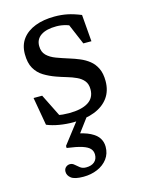

<svg xmlns="http://www.w3.org/2000/svg" viewBox="-110 -530 635 850"><g transform="rotate(-15 207.0 -105.0)"><path d="M224.5 -464.5Q255.5 -464.5 282.8 -459Q310 -453.5 344.5 -439.5L354.5 -316.5H317.5L265.5 -439L315 -392.5Q290.5 -406.5 267.5 -413.5Q244.5 -420.5 221.5 -420.5Q175.5 -420.5 150.5 -403.8Q125.5 -387 125.5 -356Q125.5 -328.5 141.5 -312.8Q157.5 -297 183.8 -287.2Q210 -277.5 240.5 -268Q263.5 -261 286.2 -251.5Q309 -242 327.8 -227.2Q346.5 -212.5 358 -189Q369.5 -165.5 369.5 -130.5Q369.5 -85.5 346.8 -54.2Q324 -23 282.8 -6.8Q241.5 9.5 184.5 9.5Q152 9.5 120.8 4.2Q89.5 -1 64.5 -11.5L42 -140H81.5L146.5 -9.5L85 -53Q104 -45 119.2 -41Q134.5 -37 148.5 -35.8Q162.5 -34.5 176.5 -34.5Q234 -34.5 264.8 -53.8Q295.5 -73 295.5 -112Q295.5 -136.5 283.5 -151.2Q271.5 -166 251.5 -175.2Q231.5 -184.5 208.2 -191.2Q185 -198 162.5 -206Q133 -216.5 108.5 -231.5Q84 -246.5 69.5 -271.8Q55 -297 55 -337.5Q55 -378.5 76.2 -406.8Q97.5 -435 135.8 -449.8Q174 -464.5 224.5 -464.5ZM166 254Q126 254 110 241.8Q94 229.5 94 212Q94 199.5 102.2 192Q110.5 184.5 121.5 184.5Q132.5 184.5 141.2 192.5Q150 200.5 160.8 208.8Q171.5 217 188 217Q212.5 217 226.2 205Q240 193 240 172Q240 156 230 144.8Q220 133.5 195.5 125.5Q171 117.5 126 111.5V102L220.5 -20.5H264L172.5 102L170 58Q219 66.5 246 80.2Q273 94 283.8 111.8Q294.5 129.5 294.5 150.5Q294.5 182.5 277 205.8Q259.5 229 230.2 241.5Q201 254 166 254Z"/></g></svg>

Font: Newsreader
Style: Regular
Weight: 400
Designer: Hugues Gentile
Foundry: Production Type
Version: Version 1.003